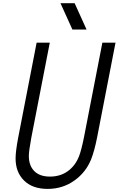

<svg xmlns="http://www.w3.org/2000/svg" viewBox="-20 -1187 752 1217"><path d="M528.6 -1000H438.8L363.3 -1166.7H453.1ZM281.9 10.4Q186.2 10.4 132.5 -42.6Q78.8 -95.7 78.8 -182.3Q78.8 -227.2 95.1 -313.8L212.2 -916.7H295.6L178.4 -313.8Q162.8 -229.2 162.8 -198.6Q162.8 -138 196.9 -102.9Q231.1 -67.7 296.9 -67.7Q362 -67.7 409.5 -101.9Q457 -136.1 480.5 -195.3Q495.4 -233.7 511.7 -313.8L628.9 -916.7H712.2L595.1 -313.8Q578.1 -229.2 557.9 -177.7Q524.1 -93.8 450.2 -41.7Q376.3 10.4 281.9 10.4Z"/></svg>

Font: TypoPRO Monoid
Style: Italic
Weight: 400
Width: 4
Italic angle: -11°
Monospace: yes
Version: Version 0.61